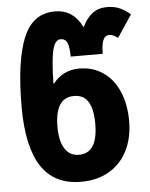

<svg xmlns="http://www.w3.org/2000/svg" viewBox="-54 -810 676 865"><g transform="rotate(-5 283.5 -377.5)"><path d="M40 -349Q40 -556 83 -660.5Q126 -765 225 -765Q270 -765 300.5 -743.5Q331 -722 348 -685H351Q370 -724 396.5 -744Q423 -764 463 -764Q495 -764 519.5 -753Q544 -742 567 -722L500 -621Q479 -638 462 -638Q442 -638 433.5 -617.5Q425 -597 425 -556H280Q280 -598 271.5 -618Q263 -638 241 -638Q216 -638 205 -593.5Q194 -549 192 -442H195Q240 -499 313 -499Q374 -499 420.5 -467.5Q467 -436 492 -378Q517 -320 517 -245Q517 -169 488.5 -111.5Q460 -54 406 -22Q352 10 278 10Q158 10 99 -79Q40 -168 40 -349ZM364 -245Q364 -311 343.5 -344.5Q323 -378 279 -378Q193 -378 193 -245Q193 -182 215 -147Q237 -112 279 -112Q364 -112 364 -245Z"/></g></svg>

Font: Noto Sans Georgian Bold Narrow
Style: Regular
Weight: 700
Width: 4
Designer: Monotype Design team
Foundry: Monotype Imaging Inc.
Version: Version 1.000